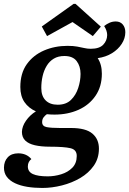

<svg xmlns="http://www.w3.org/2000/svg" viewBox="-52 -765 662 984"><path d="M164.7 198.3Q123.5 198.3 87.8 192.5Q52 186.7 25.1 174Q-1.8 161.3 -16.8 141.6Q-31.8 121.8 -31.7 94Q-31.3 61.3 -12.2 41.1Q6.8 20.8 41.7 20.8Q62.2 20.8 79 27.9Q95.8 35 108.8 50.2Q100.8 56 95.8 65.4Q90.7 74.8 90.7 88Q90.7 115 116.2 126.9Q141.8 138.8 193 138.8Q227.2 138.8 261.6 128.2Q296 117.7 318.6 94.7Q341.2 71.7 341.3 34.7Q341.7 2.3 309.5 -5.4Q277.3 -13.2 203.2 -13.2Q158.7 -13.2 126.4 -20.7Q94.2 -28.2 77.3 -44.8Q60.5 -61.5 60.3 -89Q61.2 -117.7 81.1 -146.3Q101 -175 132 -194.3Q94.5 -211 73.3 -241.8Q52.2 -272.7 52.2 -319.2Q52.2 -389.3 85.2 -435.8Q118.3 -482.3 173.5 -506.2Q228.7 -530 293.7 -530Q323.5 -530 343.8 -526.2Q364 -522.5 379.8 -518.8Q395.7 -515 413.2 -515Q457 -515 476.8 -535.6Q496.7 -556.2 497.3 -585.2Q497.3 -607.7 481.7 -631.7Q495.2 -642.2 509.8 -648.6Q524.5 -655 541.2 -655Q564.3 -655 577.3 -639.4Q590.3 -623.8 590.3 -599.8Q590.3 -568.8 571.9 -540.3Q553.5 -511.8 521.8 -492.3Q490.2 -472.8 448.7 -467Q459.2 -451.2 464.6 -431.3Q470 -411.5 470 -387.3Q470 -321.5 437.6 -274.2Q405.2 -226.8 350.2 -202.2Q295.2 -177.7 227.3 -177.7Q217.2 -177.7 207.6 -178.2Q198 -178.7 188.2 -179.7Q178.3 -173 171.2 -163.3Q164 -153.7 164 -139.2Q164 -118.2 186.9 -113.6Q209.8 -109 256.3 -109H312Q387.8 -109 421.5 -80.3Q455.2 -51.7 455 -2.8Q454.8 47 428.5 84.5Q402.2 122 359.4 147.2Q316.7 172.3 265.4 185.3Q214.2 198.3 164.7 198.3ZM243.7 -228.3Q286.5 -228.3 311.8 -253Q337 -277.7 348.8 -314.1Q360.7 -350.5 360.8 -386.2Q360.7 -426 340.8 -452Q321 -478 278 -478Q246.3 -478 223.8 -464.5Q201.3 -451 187.1 -427.3Q172.8 -403.7 166.2 -374.1Q159.5 -344.5 159.7 -313.2Q159.7 -273 181.7 -250.7Q203.7 -228.3 243.7 -228.3ZM189.2 -580 162.2 -629.2 325.2 -745.2H335.2L464.8 -628.3L423.8 -580L319.7 -652Z"/></svg>

Font: Sansita Swashed Light
Style: Regular
Weight: 300
Designer: Pablo Cosgaya
Foundry: Omnibus-Type
Version: Version 1.003